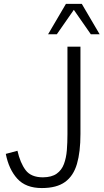

<svg xmlns="http://www.w3.org/2000/svg" viewBox="-20 -955 533 988"><path d="M195.3 12.7Q112.8 12.7 69.1 -35.4Q25.4 -83.5 9.8 -163.1L69.8 -179.2Q84 -116.7 111.8 -79.6Q139.6 -42.5 201.2 -42.5Q246.1 -43 271.7 -61.3Q297.4 -79.6 309.1 -111.1Q320.8 -142.6 324 -182.1Q327.1 -221.7 327.1 -264.2V-714.8H394V-265.6Q394 -173.3 376 -111.6Q357.9 -49.8 314.7 -18.6Q271.5 12.7 195.3 12.7ZM227.5 -778.8 319.3 -935.1H400.9L492.7 -778.8H447.3L359.9 -904.3L272.5 -778.8Z"/></svg>

Font: Pontano Sans Light
Style: Regular
Weight: 300
Designer: Vernon Adams
Foundry: Vernon Adams
Version: Version 2.001